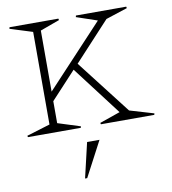

<svg xmlns="http://www.w3.org/2000/svg" viewBox="-93 -681 926 1034"><g transform="rotate(-10 369.5 -163.5)"><path d="M191.9 -46.9 314.9 -7.8 313 0H23.9L22 -7.8L149.9 -46.9V-553.2L26.9 -591.8L28.8 -600.1H295.9L297.9 -591.8L191.9 -553.2V-219.2L503.9 -553.2L390.1 -591.8L392.1 -600.1H667L668.9 -591.8L550.8 -553.2L356 -342.8L585 -46.9L716.8 -7.8L714.8 0H422.9L420.9 -7.8L533.2 -46.9L329.1 -314.9L191.9 -167ZM288.1 272.9 333 81.1H400.9L299.8 272.9Z"/></g></svg>

Font: Halibut Thin
Style: Regular
Weight: 250
Designer: Matteo Maggi
Foundry: Collletttivo
Version: Version 3.080 | FøM Fix